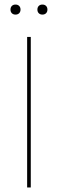

<svg xmlns="http://www.w3.org/2000/svg" viewBox="-20 -822 254 842"><path d="M48 -802Q58 -802 64 -796Q70 -790 70 -780Q70 -770 64 -764Q58 -758 48 -758Q38 -758 32 -764Q26 -770 26 -780Q26 -790 32 -796Q38 -802 48 -802ZM166 -802Q176 -802 182 -796Q188 -790 188 -780Q188 -770 182 -764Q176 -758 166 -758Q156 -758 150 -764Q144 -770 144 -780Q144 -790 150 -796Q156 -802 166 -802ZM115 -660V0H99V-660Z"/></svg>

Font: Work Sans Thin
Style: Regular
Weight: 250
Designer: Wei Huang
Foundry: Wei Huang
Version: Version 2.012